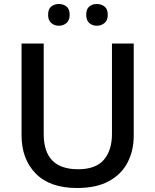

<svg xmlns="http://www.w3.org/2000/svg" viewBox="-20 -932 779 962"><path d="M650 -252Q650 -178 619.5 -118.5Q589 -59 526 -24.5Q463 10 366 10Q230 10 159 -62.5Q88 -135 88 -254V-714H199V-260Q199 -172 242 -128Q285 -84 371 -84Q460 -84 500.5 -131.5Q541 -179 541 -261V-714H650ZM221 -858Q221 -887 237 -899.5Q253 -912 275 -912Q297 -912 313 -899.5Q329 -887 329 -858Q329 -830 313 -816.5Q297 -803 275 -803Q253 -803 237 -816.5Q221 -830 221 -858ZM412 -858Q412 -887 427.5 -899.5Q443 -912 465 -912Q487 -912 503.5 -899.5Q520 -887 520 -858Q520 -830 503.5 -816.5Q487 -803 465 -803Q443 -803 427.5 -816.5Q412 -830 412 -858Z"/></svg>

Font: Noto Sans NKo Unjoined Medium
Style: Regular
Weight: 500
Designer: Monotype Design Team
Foundry: Monotype Imaging Inc.
Version: Version 2.004